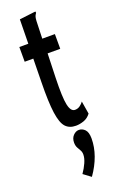

<svg xmlns="http://www.w3.org/2000/svg" viewBox="-165 -626 580 944"><g transform="rotate(-20 125.0 -154.5)"><path d="M154 12Q120 12 100.5 -9Q81 -30 73 -86.5Q65 -143 67 -248L69 -370H24V-447H71L73 -574L148 -583L158 -584L159 -577Q154 -570 151 -563Q148 -556 147 -539L144 -447H210V-370H144L140 -243Q137 -142 145.5 -102.5Q154 -63 176 -63Q191 -63 202.5 -71.5Q214 -80 221 -90L232 -23Q217 -3 195.5 4.5Q174 12 154 12ZM141 275 102 246Q118 223 128.5 199.5Q139 176 139 157Q139 144 133.5 134.5Q128 125 122 114Q116 103 116 87Q116 64 129.5 50Q143 36 159 36Q177 36 190.5 50Q204 64 204 97Q204 141 188 186Q172 231 141 275Z"/></g></svg>

Font: Inconsolata UltraCondensed Bold
Style: Regular
Weight: 700
Width: 1
Monospace: yes
Designer: Raph Levien, Cyreal, Brenton Simpson
Foundry: Raph Levien, Cyreal, Google
Version: Version 3.001; ttfautohint (v1.8.2.53-6de2)